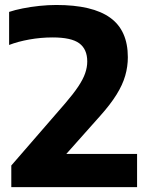

<svg xmlns="http://www.w3.org/2000/svg" viewBox="-20 -770 613 790"><path d="M26.5 0V-89L248.5 -345Q282 -384 302 -414Q322 -444 330.5 -468.8Q339 -493.5 339 -517Q339 -567.5 306.2 -591.8Q273.5 -616 196.5 -616Q148 -616 100.8 -607.5Q53.5 -599 17.5 -585V-721Q41 -729 73.8 -735.5Q106.5 -742 142.5 -745.8Q178.5 -749.5 211.5 -749.5Q360.5 -749.5 433.2 -697.2Q506 -645 506 -534.5Q506 -496 495.2 -458.5Q484.5 -421 459.5 -380.8Q434.5 -340.5 392 -293L214 -93L210.5 -136.5H544V0Z"/></svg>

Font: Encode Sans SemiExpanded
Style: Bold
Weight: 700
Width: 6
Designer: Multiple Designers
Foundry: Impallari Type
Version: Version 3.002